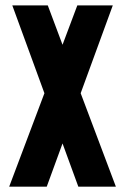

<svg xmlns="http://www.w3.org/2000/svg" viewBox="-20 -704 472 724"><path d="M14.6 0 147.5 -352.5 26.4 -683.6H160.2L215.8 -535.2L271.5 -683.6H405.3L284.2 -352.5L417 0H275.4L215.8 -163.1L156.2 0Z"/></svg>

Font: Post No Bills Colombo ExtraBold
Style: Regular
Weight: 800
Designer: Kosala Senevirathne, Siva Puranthara, Lasantha Premarathna, Tharique Azeez
Foundry: Mooniak
Version: Version 1.220 ; ttfautohint (v1.6)